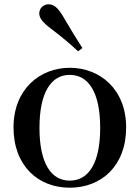

<svg xmlns="http://www.w3.org/2000/svg" viewBox="-20 -859 652 895"><path d="M305 16C452 16 568 -85 568 -265C568 -444 445 -543 305 -543C166 -543 43 -443 43 -265C43 -86 158 16 305 16ZM305 -17C217 -17 164 -100 164 -263C164 -426 217 -510 305 -510C394 -510 447 -426 447 -263C447 -100 394 -17 305 -17ZM364 -635C336 -679 308 -724 272 -786C249 -824 230 -839 206 -839C185 -839 163 -823 163 -796C163 -774 182 -752 218 -725C270 -686 307 -654 344 -620Z"/></svg>

Font: Noto Serif CJK JP SemiBold
Style: Regular
Weight: 600
Designer: Ryoko NISHIZUKA 西塚涼子 (kana & ideographs); Frank Grießhammer (Latin, Greek & Cyrillic); Wenlong ZHANG 张文龙 (bopomofo); San
Foundry: Adobe
Version: Version 2.001;hotconv 1.1.0;makeotfexe 2.6.0